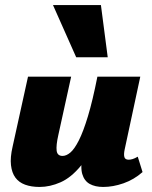

<svg xmlns="http://www.w3.org/2000/svg" viewBox="-20 -731 604 761"><path d="M137 10Q104 10 79.5 1Q55 -8 41 -27Q27 -46 23.5 -76.5Q20 -107 30 -150L91 -427H262L211 -195Q202 -155 204.5 -134Q207 -113 228 -113Q243 -113 259 -126.5Q275 -140 292.5 -174.5Q310 -209 328.5 -270Q347 -331 366 -427H434Q408 -293 374 -207.5Q340 -122 301 -74.5Q262 -27 220 -8.5Q178 10 137 10ZM389 10Q357 10 335.5 -2Q314 -14 306 -41.5Q298 -69 308 -117L371 -427H536L474 -138Q470 -119 473 -108.5Q476 -98 490 -98Q497 -98 505.5 -100.5Q514 -103 526 -110L545 -49Q511 -19 469.5 -4.5Q428 10 389 10ZM282 -504 190 -711H380L407 -504Z"/></svg>

Font: Ysabeau Office Black
Style: Italic
Weight: 900
Italic angle: -12°
Designer: Christian Thalmann (Catharsis Fonts)
Version: Version 2.001;gftools[0.9.30]; featfreeze: tnum,lnum,ss02